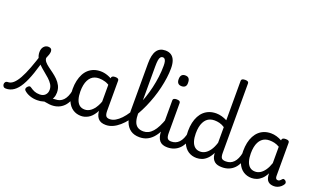

<svg xmlns="http://www.w3.org/2000/svg" viewBox="-204 -1536 3481 2112"><g transform="rotate(20 1536.5 -479.5)"><path d="M-68 17Q-87 17 -96.5 5.5Q-106 -6 -106.5 -20.5Q-107 -35 -98 -46.5Q-89 -58 -70 -58Q-37 -58 -7 -84.5Q23 -111 52.5 -163.5Q82 -216 112.5 -296.5Q143 -377 177 -486L231 -471Q199 -345 167.5 -253Q136 -161 101 -101Q66 -41 24.5 -12Q-17 17 -68 17ZM299 19Q251 19 209.5 3.5Q168 -12 142 -38Q135 -46 136 -58Q137 -70 150 -83Q161 -94 170 -96Q179 -98 191 -89Q216 -71 242 -60.5Q268 -50 303 -50Q344 -50 367.5 -73.5Q391 -97 391 -135Q391 -169 373.5 -197Q356 -225 327.5 -251Q299 -277 267 -302.5Q235 -328 207 -355.5Q179 -383 161 -415.5Q143 -448 143 -487Q143 -528 164 -552Q185 -576 215 -576Q237 -576 248.5 -565.5Q260 -555 260 -536Q260 -519 253 -497.5Q246 -476 235 -452Q235 -429 252.5 -408Q270 -387 298 -366.5Q326 -346 356.5 -323.5Q387 -301 414.5 -274Q442 -247 459.5 -212.5Q477 -178 477 -134Q477 -65 428.5 -23Q380 19 299 19ZM467 17Q443 17 419 12Q395 7 371.5 5Q348 3 321 13L343 -20Q376 -35 401 -43.5Q426 -52 446 -55Q466 -58 486 -58Q495 -58 497 -46.5Q499 -35 495 -20.5Q491 -6 483.5 5.5Q476 17 467 17Z M467 17Q453 17 446.5 5.5Q440 -6 441.5 -20.5Q443 -35 454 -46.5Q465 -58 486 -58Q513 -58 535.5 -67Q558 -76 576.5 -95Q595 -114 608.5 -144Q622 -174 630 -215Q633 -230 646 -233.5Q659 -237 671 -232Q683 -227 681 -212Q673 -153 654.5 -109.5Q636 -66 608.5 -38.5Q581 -11 545.5 3Q510 17 467 17Z M812 17Q757 17 715 -11Q673 -39 649 -94Q625 -149 625 -232Q625 -284 635 -328.5Q645 -373 663.5 -408.5Q682 -444 709.5 -468.5Q737 -493 772 -506Q807 -519 850 -519Q891 -519 933 -504Q975 -489 1010 -462V-386Q970 -418 933 -429Q896 -440 860 -440Q833 -440 810 -432Q787 -424 769.5 -407.5Q752 -391 739.5 -366.5Q727 -342 720.5 -309.5Q714 -277 714 -235Q714 -183 726 -144Q738 -105 762.5 -84Q787 -63 826 -63Q863 -63 896 -87.5Q929 -112 955.5 -160.5Q982 -209 999 -282L1016 -217Q998 -130 965.5 -78.5Q933 -27 893 -5Q853 17 812 17ZM1102 17Q1071 17 1048 8.5Q1025 0 1009.5 -18.5Q994 -37 986 -65.5Q978 -94 978 -135V-487Q978 -501 989 -508Q1000 -515 1021 -515Q1043 -515 1053.5 -508.5Q1064 -502 1064 -488V-138Q1064 -94 1076 -76Q1088 -58 1121 -58Q1131 -58 1136 -46.5Q1141 -35 1139.5 -20.5Q1138 -6 1129 5.5Q1120 17 1102 17Z M1102 17Q1083 17 1076.5 5.5Q1070 -6 1074 -20.5Q1078 -35 1090 -46.5Q1102 -58 1121 -58Q1153 -58 1185.5 -76.5Q1218 -95 1249.5 -128Q1281 -161 1310 -206.5Q1339 -252 1364.5 -307.5Q1390 -363 1411 -424.5Q1432 -486 1447 -551Q1462 -616 1470.5 -682.5Q1479 -749 1479 -813Q1479 -832 1492 -841.5Q1505 -851 1522 -851Q1539 -851 1552 -841.5Q1565 -832 1565 -813Q1565 -760 1557 -701Q1549 -642 1534.5 -580Q1520 -518 1499 -456.5Q1478 -395 1452 -336.5Q1426 -278 1395.5 -225Q1365 -172 1330.5 -127.5Q1296 -83 1258.5 -50.5Q1221 -18 1181.5 -0.5Q1142 17 1102 17Z M1496 17Q1432 17 1390.5 -12.5Q1349 -42 1328.5 -96Q1308 -150 1308 -223V-778Q1308 -880 1341 -929Q1374 -978 1441 -978Q1482 -978 1509.5 -959.5Q1537 -941 1551 -904.5Q1565 -868 1565 -813Q1565 -794 1552 -785Q1539 -776 1522 -776Q1505 -776 1492 -785Q1479 -794 1479 -813Q1479 -843 1474.5 -861.5Q1470 -880 1461 -889Q1452 -898 1439 -898Q1424 -898 1413.5 -886.5Q1403 -875 1398.5 -847.5Q1394 -820 1394 -773V-226Q1394 -171 1406 -133Q1418 -95 1445 -76.5Q1472 -58 1515 -58Q1529 -58 1535.5 -46.5Q1542 -35 1540.5 -20.5Q1539 -6 1528 5.5Q1517 17 1496 17Z M1496 17Q1482 17 1475.5 5.5Q1469 -6 1470.5 -20.5Q1472 -35 1483 -46.5Q1494 -58 1515 -58Q1544 -58 1571 -71Q1598 -84 1622 -111Q1646 -138 1667 -179.5Q1688 -221 1707 -276Q1712 -291 1724 -290.5Q1736 -290 1745.5 -280.5Q1755 -271 1752 -259Q1732 -189 1706.5 -137Q1681 -85 1649.5 -51Q1618 -17 1580 0Q1542 17 1496 17Z M1822 17Q1792 17 1768.5 8.5Q1745 0 1729.5 -18.5Q1714 -37 1706 -65.5Q1698 -94 1698 -135V-489Q1698 -502 1708.5 -508.5Q1719 -515 1740 -515Q1762 -515 1773 -508.5Q1784 -502 1784 -489V-138Q1784 -94 1796 -76Q1808 -58 1841 -58Q1855 -58 1862 -46.5Q1869 -35 1867.5 -20.5Q1866 -6 1855 5.5Q1844 17 1822 17ZM1740 -669Q1712 -669 1698 -684.5Q1684 -700 1684 -731Q1684 -763 1698 -779Q1712 -795 1740 -795Q1768 -795 1781.5 -779Q1795 -763 1795 -731Q1797 -700 1782.5 -684.5Q1768 -669 1740 -669Z M1821 17Q1807 17 1800.5 5.5Q1794 -6 1795.5 -20.5Q1797 -35 1808 -46.5Q1819 -58 1840 -58Q1867 -58 1889.5 -67Q1912 -76 1930.5 -95Q1949 -114 1962.5 -144Q1976 -174 1984 -215Q1987 -230 2000 -233.5Q2013 -237 2025 -232Q2037 -227 2035 -212Q2027 -153 2008.5 -109.5Q1990 -66 1962.5 -38.5Q1935 -11 1899.5 3Q1864 17 1821 17Z M2164 17Q2108 17 2066 -11Q2024 -39 2000 -94Q1976 -149 1976 -232Q1976 -284 1986 -328.5Q1996 -373 2015 -408.5Q2034 -444 2061.5 -468.5Q2089 -493 2124.5 -506Q2160 -519 2204 -519Q2235 -519 2268 -510Q2301 -501 2331 -485V-948Q2331 -961 2342 -967.5Q2353 -974 2375 -974Q2397 -974 2407 -967.5Q2417 -961 2417 -948V-134Q2417 -90 2430.5 -74Q2444 -58 2481 -58Q2492 -58 2497.5 -46.5Q2503 -35 2501.5 -20.5Q2500 -6 2490.5 5.5Q2481 17 2462 17Q2435 17 2413 11.5Q2391 6 2375 -7Q2359 -20 2349 -39.5Q2339 -59 2336 -88L2335 -105Q2312 -59 2284 -32Q2256 -5 2225.5 6Q2195 17 2164 17ZM2177 -63Q2208 -63 2236 -79.5Q2264 -96 2288.5 -130.5Q2313 -165 2331 -222V-405Q2300 -425 2270.5 -432.5Q2241 -440 2211 -440Q2184 -440 2161 -432Q2138 -424 2120.5 -407.5Q2103 -391 2090.5 -366.5Q2078 -342 2071.5 -309.5Q2065 -277 2065 -235Q2065 -184 2077 -145Q2089 -106 2114 -84.5Q2139 -63 2177 -63Z M2462 17Q2448 17 2441.5 5.5Q2435 -6 2436.5 -20.5Q2438 -35 2449 -46.5Q2460 -58 2481 -58Q2508 -58 2530.5 -67Q2553 -76 2571.5 -95Q2590 -114 2603.5 -144Q2617 -174 2625 -215Q2628 -230 2641 -233.5Q2654 -237 2666 -232Q2678 -227 2676 -212Q2668 -153 2649.5 -109.5Q2631 -66 2603.5 -38.5Q2576 -11 2540.5 3Q2505 17 2462 17Z M2808 17Q2753 17 2710.5 -11Q2668 -39 2644.5 -94Q2621 -149 2621 -232Q2621 -284 2630.5 -328.5Q2640 -373 2659 -408.5Q2678 -444 2705 -468.5Q2732 -493 2767 -506Q2802 -519 2845 -519Q2877 -519 2910 -509.5Q2943 -500 2973 -483V-487Q2973 -501 2984 -508Q2995 -515 3017 -515Q3039 -515 3049.5 -508.5Q3060 -502 3060 -488V-99Q3060 -85 3063.5 -76Q3067 -67 3073.5 -63Q3080 -59 3088 -59Q3098 -59 3104.5 -62Q3111 -65 3117.5 -71.5Q3124 -78 3133 -88Q3139 -95 3148 -93.5Q3157 -92 3167 -85Q3177 -76 3179.5 -65.5Q3182 -55 3177 -46Q3166 -27 3149.5 -13Q3133 1 3113 9Q3093 17 3071 17Q3048 17 3031 11.5Q3014 6 3001.5 -5.5Q2989 -17 2983 -33.5Q2977 -50 2974 -71Q2974 -76 2973.5 -83Q2973 -90 2973 -98Q2951 -55 2924 -30Q2897 -5 2867.5 6Q2838 17 2808 17ZM2709 -235Q2709 -183 2721 -144Q2733 -105 2758 -84Q2783 -63 2821 -63Q2852 -63 2880 -80Q2908 -97 2932 -131.5Q2956 -166 2973 -217V-409Q2942 -427 2913.5 -433.5Q2885 -440 2855 -440Q2828 -440 2805.5 -432Q2783 -424 2765 -407.5Q2747 -391 2734.5 -366.5Q2722 -342 2715.5 -309.5Q2709 -277 2709 -235Z"/></g></svg>

Font: Playwrite IT Trad
Style: Regular
Weight: 400
Designer: Veronika Burian, José Scaglione
Foundry: TypeTogether
Version: Version 1.002